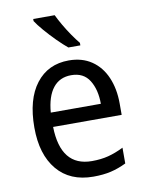

<svg xmlns="http://www.w3.org/2000/svg" viewBox="-87 -828 683 899"><g transform="rotate(-10 255.0 -378.0)"><path d="M264 -546Q327 -546 372 -515.5Q417 -485 440.5 -430.5Q464 -376 464 -306V-252H138Q142 -63 290 -63Q333 -63 368 -72Q403 -81 441 -100V-25Q404 -7 367.5 1.5Q331 10 284 10Q173 10 112 -63Q51 -136 51 -264Q51 -398 108 -472Q165 -546 264 -546ZM263 -476Q208 -476 176.5 -436Q145 -396 139 -320H377Q377 -387 349.5 -431.5Q322 -476 263 -476ZM236 -766Q247 -743 263 -715.5Q279 -688 297 -662Q315 -636 330 -618V-606H273Q251 -624 223 -652Q195 -680 170.5 -708.5Q146 -737 134 -756V-766Z"/></g></svg>

Font: Noto Sans Sinhala SemiCondensed
Style: Regular
Weight: 400
Width: 4
Designer: Jelle Bosma - Monotype Design Team
Foundry: Monotype Imaging Inc.
Version: Version 2.006; ttfautohint (v1.8.4.7-5d5b)